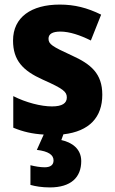

<svg xmlns="http://www.w3.org/2000/svg" viewBox="-20 -579 501 839"><path d="M335 125C335 71 294 43 248 33L257 8C371 -5 427 -67 427 -165C427 -258 377 -299 293 -337C208 -376 192 -386 192 -410C192 -431 210 -441 244 -441C284 -441 331 -425 377 -402L422 -515C361 -545 306 -559 241 -559C117 -559 37 -504 37 -402C37 -315 80 -270 167 -231C257 -191 272 -178 272 -153C272 -128 252 -114 207 -114C159 -114 93 -131 38 -159V-21C81 -3 122 6 171 9L141 76C192 82 214 98 214 122C214 143 199 152 175 152C156 152 133 148 113 143V229C134 235 163 240 198 240C290 240 335 196 335 125Z"/></svg>

Font: Noto Sans Thai SemCond ExtBd
Style: Regular
Weight: 800
Width: 4
Designer: Monotype Design Team
Foundry: Monotype Imaging Inc.
Version: Version 2.002